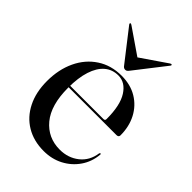

<svg xmlns="http://www.w3.org/2000/svg" viewBox="-192 -714 809 809"><g transform="rotate(45 212.0 -310.0)"><path d="M403 -265.5Q403 -260.5 399.8 -257.5Q396.5 -254.5 390.5 -254.5H81.5V-263.5H304Q313 -263.5 313 -273Q313 -355 286.2 -396.5Q259.5 -438 218.5 -438Q182.5 -438 157.2 -416.2Q132 -394.5 118.5 -352.8Q105 -311 105 -251.5Q105 -148.5 149.2 -95.2Q193.5 -42 264.5 -42Q314 -42 350 -70.5Q386 -99 393 -148.5Q394 -150.5 395 -151.5Q396 -152.5 396.5 -152.5Q398.5 -152.5 399.5 -151.2Q400.5 -150 400 -147Q396 -102 371.5 -66.5Q347 -31 308 -10.5Q269 10 220.5 10Q161 10 116.2 -16.8Q71.5 -43.5 46.8 -92.8Q22 -142 22 -208.5Q22 -277.5 47.5 -331.5Q73 -385.5 119.8 -416.2Q166.5 -447 229 -447Q282 -447 321 -423.5Q360 -400 381.5 -359Q403 -318 403 -265.5ZM240.5 -535 106 -627.5Q103.5 -629 101.5 -629.5Q99.5 -630 98 -629Q97 -628 97 -626Q97 -624 99 -621.5L204.5 -486Q208.5 -480 212.5 -477.5Q216.5 -475 221 -475Q226.5 -475 230 -477.5Q233.5 -480 238 -486L343.5 -621.5Q345.5 -624 345.8 -626Q346 -628 344.5 -629Q343 -630 341 -629.5Q339 -629 336.5 -627.5L201.5 -535Z"/></g></svg>

Font: Fraunces 96pt
Style: Regular
Weight: 400
Version: Version 1.000;[b76b70a41]